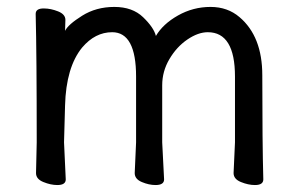

<svg xmlns="http://www.w3.org/2000/svg" viewBox="-20 -512 856 549"><path d="M709 17.1Q689.9 17.1 668.9 8.5Q647.9 0 647.9 -17.1L651.9 -105V-293Q651.9 -419.9 574.2 -419.9Q546.4 -419.9 515.6 -398.9Q484.9 -377.9 464.4 -343Q443.8 -308.1 443.8 -268.1V-105L449.2 1Q449.2 17.1 424.8 17.1Q405.8 17.1 385.5 8.5Q365.2 0 365.2 -17.1L369.1 -105V-293Q369.1 -419.9 300.8 -419.9Q252 -419.9 214.8 -376Q168.9 -319.8 166 -210L163.1 -105L168 1Q168 17.1 144 17.1Q125 17.1 104 8.5Q83 0 83 -17.1L85 -105Q85 -356 82 -472.2Q82 -488.3 106 -487.8Q125 -487.8 146 -479.5Q167 -471.2 167 -455.1L166 -423.8Q174.8 -441.9 214.8 -467Q254.9 -492.2 306.9 -492.2Q358.9 -492.2 389.4 -462.6Q419.9 -433.1 425.8 -409.2Q445.8 -443.4 489 -467.8Q532.2 -492.2 582 -492.2Q630.9 -492.2 665 -462.9Q730 -407.7 730 -296.9Q730 -105 732.9 1Q732.9 17.1 709 17.1Z"/></svg>

Font: LXGW WenKai Screen R
Style: Regular
Weight: 400
Designer: Fontworks Inc.
Version: Version 1.235;May 31, 2022